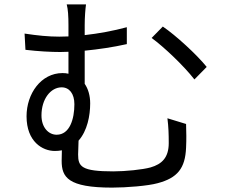

<svg xmlns="http://www.w3.org/2000/svg" viewBox="-20 -813 1040 875"><path d="M722 -692 671 -640C726 -600 817 -514 866 -451L922 -508C877 -564 781 -652 722 -692ZM238 -199C202 -199 169 -231 169 -287C169 -362 211 -415 261 -415C296 -415 319 -386 319 -338C319 -271 298 -199 238 -199ZM391 -342C391 -377 382 -408 366 -431V-582C428 -588 496 -598 558 -612V-689C495 -672 429 -660 366 -653V-698C366 -735 369 -772 372 -793H284C290 -772 292 -738 292 -698V-647L250 -646C201 -646 151 -651 92 -660L96 -586C154 -579 212 -576 255 -576L292 -577V-477C284 -479 275 -480 265 -480C167 -480 101 -386 101 -283C101 -167 174 -125 230 -125C241 -125 252 -126 262 -128L261 -80C261 -5 290 42 491 42C557 42 655 34 698 22C789 -2 824 -46 828 -140C830 -181 829 -207 828 -248L743 -274C748 -234 749 -201 749 -161C749 -95 718 -65 666 -50C630 -40 552 -32 496 -32C351 -32 336 -54 336 -109L338 -172C378 -217 391 -286 391 -342Z"/></svg>

Font: Noto Sans CJK HK
Style: Regular
Weight: 400
Designer: Ryoko NISHIZUKA 西塚涼子 (kana, bopomofo & ideographs); Paul D. Hunt (Latin, Greek & Cyrillic); Sandoll Communications 산돌커뮤니
Foundry: Adobe
Version: Version 2.004;hotconv 1.0.118;makeotfexe 2.5.65603